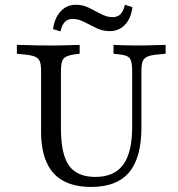

<svg xmlns="http://www.w3.org/2000/svg" viewBox="-20 -755 728 787"><path d="M148.4 -369.4V-465.3Q148.4 -490.3 143.1 -503.6Q137.9 -516.9 123 -523Q108.1 -529 80.6 -531.5L49.2 -534.7V-571Q64.5 -571 86.3 -570.2Q108.1 -569.4 132.7 -569Q157.3 -568.5 180.6 -568.5H188.7H194.4Q215.3 -568.5 236.3 -569Q257.3 -569.4 275.8 -570.2Q294.4 -571 306.5 -571V-534.7L286.3 -532.3Q251.6 -527.4 240.7 -514.9Q229.8 -502.4 229.8 -465.3V-369.4ZM354 11.3Q285.5 11.3 239.5 -13.7Q193.5 -38.7 171 -89.5Q148.4 -140.3 148.4 -215.3V-369.4H229.8V-229Q229.8 -122.6 262.9 -76.2Q296 -29.8 371 -29.8Q448.4 -29.8 485.1 -80.2Q521.8 -130.6 521.8 -234.7V-369.4H559.7V-231.5Q559.7 -108.9 509.3 -48.8Q458.9 11.3 354 11.3ZM521.8 -369.4V-465.3Q521.8 -501.6 512.5 -515.3Q503.2 -529 466.9 -532.3L445.2 -534.7V-571Q462.1 -570.2 488.7 -569.4Q515.3 -568.5 540.3 -568.5Q561.3 -568.5 583.5 -569Q605.6 -569.4 625.8 -570.2Q646 -571 658.9 -571V-534.7L625 -531.5Q597.6 -529 583.5 -522.6Q569.4 -516.1 564.5 -502.8Q559.7 -489.5 559.7 -465.3V-369.4ZM429.8 -627.4Q400.8 -627.4 375 -639.9Q349.2 -652.4 325.4 -664.9Q301.6 -677.4 277.4 -677.4Q258.1 -677.4 246 -665.3Q233.9 -653.2 228.2 -626.6L197.6 -635.5Q203.2 -680.6 228.2 -708.1Q253.2 -735.5 291.1 -735.5Q320.2 -735.5 345.6 -722.6Q371 -709.7 394.8 -697.2Q418.5 -684.7 442.7 -684.7Q462.1 -684.7 474.2 -697.2Q486.3 -709.7 491.9 -735.5L522.6 -725.8Q517.7 -680.6 492.7 -654Q467.7 -627.4 429.8 -627.4Z"/></svg>

Font: Playfair 9pt
Style: Regular
Weight: 400
Designer: Claus Eggers Sørensen
Foundry: Claus Eggers Sørensen
Version: Version 2.203